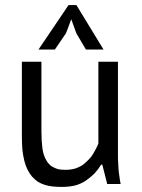

<svg xmlns="http://www.w3.org/2000/svg" viewBox="-20 -735 566 767"><path d="M67.4 -488.3Q67.4 -414.1 67.4 -193.4Q67.4 -163.1 69.3 -137.7Q72.3 -112.3 77.1 -92.8Q82 -73.2 89.8 -57.6Q97.7 -42 107.4 -30.3Q118.2 -18.6 129.9 -9.8Q142.6 -2 157.2 2.9Q171.9 7.8 189.5 9.8Q207 11.7 226.6 11.7Q255.9 11.7 280.3 5.9Q304.7 -1 323.2 -13.7Q341.8 -26.4 357.4 -42Q372.1 -57.6 383.8 -77.1Q385.7 -77.1 388.7 -77.1Q393.6 -57.6 408.2 0Q421.9 0 461.9 0Q459 -13.7 457 -30.3Q454.1 -46.9 453.1 -65.4Q452.1 -84 451.2 -102.5Q451.2 -121.1 451.2 -138.7Q451.2 -254.9 451.2 -488.3Q431.6 -488.3 373 -488.3Q373 -406.2 373 -162.1Q369.1 -151.4 363.3 -140.6Q358.4 -130.9 352.5 -121.1Q346.7 -111.3 339.8 -103.5Q332 -94.7 324.2 -87.9Q316.4 -80.1 307.6 -74.2Q297.9 -68.4 288.1 -64.5Q278.3 -60.5 266.6 -58.6Q254.9 -56.6 241.2 -56.6Q226.6 -56.6 214.8 -58.6Q203.1 -61.5 194.3 -66.4Q184.6 -70.3 177.7 -78.1Q169.9 -85 165 -94.7Q159.2 -104.5 155.3 -116.2Q151.4 -127.9 149.4 -142.6Q147.5 -157.2 146.5 -173.8Q145.5 -190.4 145.5 -210Q145.5 -302.7 145.5 -488.3Q142.6 -488.3 135.7 -488.3Q135.7 -488.3 134.8 -488.3Q134.8 -488.3 133.8 -488.3Q133.8 -488.3 132.8 -488.3Q132.8 -488.3 131.8 -488.3Q131.8 -488.3 130.9 -488.3Q130.9 -488.3 128.9 -488.3Q128.9 -488.3 127.9 -488.3Q127.9 -488.3 127 -488.3Q127 -488.3 126 -488.3Q126 -488.3 125 -488.3Q125 -488.3 124 -488.3Q124 -488.3 123 -488.3Q123 -488.3 121.1 -488.3Q121.1 -488.3 120.1 -488.3Q120.1 -488.3 119.1 -488.3Q119.1 -488.3 118.2 -488.3Q118.2 -488.3 117.2 -488.3Q117.2 -488.3 116.2 -488.3Q116.2 -488.3 115.2 -488.3Q115.2 -488.3 113.3 -488.3Q113.3 -488.3 112.3 -488.3Q112.3 -488.3 111.3 -488.3Q111.3 -488.3 110.4 -488.3Q110.4 -488.3 109.4 -488.3Q109.4 -488.3 108.4 -488.3Q108.4 -488.3 107.4 -488.3Q107.4 -488.3 106.4 -488.3Q105.5 -488.3 104.5 -488.3Q104.5 -488.3 103.5 -488.3Q103.5 -488.3 102.5 -488.3Q102.5 -488.3 101.6 -488.3Q101.6 -488.3 100.6 -488.3Q100.6 -488.3 99.6 -488.3Q99.6 -488.3 98.6 -488.3Q98.6 -488.3 97.7 -488.3Q97.7 -488.3 96.7 -488.3Q96.7 -488.3 95.7 -488.3Q95.7 -488.3 94.7 -488.3Q94.7 -488.3 93.8 -488.3Q93.8 -488.3 92.8 -488.3Q92.8 -488.3 91.8 -488.3Q91.8 -488.3 90.8 -488.3Q90.8 -488.3 89.8 -488.3Q89.8 -488.3 88.9 -488.3Q88.9 -488.3 87.9 -488.3Q87.9 -488.3 86.9 -488.3Q86.9 -488.3 86.9 -488.3Q86.9 -488.3 85.9 -488.3Q85.9 -488.3 85 -488.3Q85 -488.3 84 -488.3Q84 -488.3 83 -488.3Q83 -488.3 82 -488.3Q82 -488.3 81.1 -488.3Q81.1 -488.3 79.1 -488.3Q79.1 -488.3 78.1 -488.3Q78.1 -488.3 77.1 -488.3Q77.1 -488.3 76.2 -488.3Q76.2 -488.3 76.2 -488.3Q76.2 -488.3 75.2 -488.3Q75.2 -488.3 74.2 -488.3Q74.2 -488.3 72.3 -488.3Q72.3 -488.3 71.3 -488.3Q71.3 -488.3 70.3 -488.3Q70.3 -488.3 70.3 -488.3Q70.3 -488.3 68.4 -488.3Q68.4 -488.3 67.4 -488.3Q67.4 -488.3 67.4 -488.3ZM133.8 -537.1Q150.4 -537.1 199.2 -537.1Q210 -553.7 243.2 -601.6Q249 -615.2 264.6 -658.2Q269.5 -643.6 285.2 -601.6Q294.9 -585.9 323.2 -537.1Q340.8 -537.1 393.6 -537.1Q366.2 -582 285.2 -714.8Q277.3 -714.8 253.9 -714.8Q223.6 -670.9 133.8 -537.1Z"/></svg>

Font: Aptus Gothic JP
Style: Medium
Weight: 400
Designer: Fuminori Ogawa / Motoya
Version: Version 1